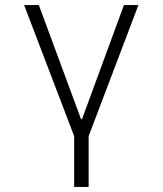

<svg xmlns="http://www.w3.org/2000/svg" viewBox="-20 -536 640 756"><path d="M272 0 75 -516H133L299 -67H303L468 -516H525L329 0V200H272Z"/></svg>

Font: IBM Plex Mono Light
Style: Regular
Weight: 300
Monospace: yes
Designer: Mike Abbink, Paul van der Laan, Pieter van Rosmalen
Foundry: Bold Monday
Version: Version 2.3